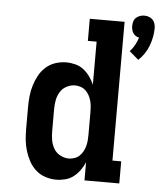

<svg xmlns="http://www.w3.org/2000/svg" viewBox="-54 -818 731 874"><g transform="rotate(5 311.0 -381.5)"><path d="M560 -568 518 -604Q531 -618 540 -634.5Q549 -651 555 -669Q546 -671 539 -675.5Q532 -680 527.5 -687Q523 -694 521 -702.5Q519 -711 519 -719Q519 -729 522 -739.5Q525 -750 532.5 -757Q540 -764 550 -767.5Q560 -771 570 -771Q581 -771 591 -767.5Q601 -764 608 -757Q615 -750 618.5 -739.5Q622 -729 622 -719Q622 -698 618 -677.5Q614 -657 606.5 -637Q599 -617 587 -599.5Q575 -582 560 -568ZM235 8Q210 8 185.5 0Q161 -8 142 -25Q123 -42 111 -64Q99 -86 91.5 -110.5Q84 -135 81.5 -160Q79 -185 79 -210V-310Q79 -335 81.5 -360Q84 -385 91.5 -409.5Q99 -434 111 -456Q123 -478 142 -495Q161 -512 185.5 -520Q210 -528 235 -528Q256 -528 277 -522.5Q298 -517 314.5 -504Q331 -491 343.5 -473.5Q356 -456 364 -437V-634H324V-735H483V-101H523V0H364V-83Q356 -64 343.5 -46.5Q331 -29 314.5 -16Q298 -3 277 2.5Q256 8 235 8ZM284 -93Q297 -93 310 -97.5Q323 -102 332.5 -111Q342 -120 348.5 -132Q355 -144 358.5 -157Q362 -170 363 -183.5Q364 -197 364 -210V-310Q364 -323 363 -336.5Q362 -350 358.5 -363Q355 -376 348.5 -388Q342 -400 332.5 -409Q323 -418 310 -422.5Q297 -427 284 -427Q264 -427 245 -417Q226 -407 215.5 -389Q205 -371 201.5 -351Q198 -331 198 -310V-210Q198 -189 201.5 -169Q205 -149 215.5 -131Q226 -113 245 -103Q264 -93 284 -93Z"/></g></svg>

Font: Iosevka Plex Etoile
Style: Bold
Weight: 700
Designer: Belleve Invis
Foundry: Belleve Invis
Version: Version 25.1.1; ttfautohint (v1.8.4)